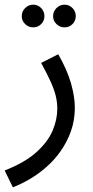

<svg xmlns="http://www.w3.org/2000/svg" viewBox="-46 -571 399 821"><path d="M9 230 -26 158Q61 124 110 79.5Q159 35 179 -12.5Q199 -60 199 -106Q199 -133 192.5 -160.5Q186 -188 170.5 -222Q155 -256 130 -302L203 -339Q241 -273 257.5 -215Q274 -157 274 -111Q274 -57 257.5 -10.5Q241 36 213.5 75Q186 114 151.5 144Q117 174 80 195.5Q43 217 9 230ZM230 -454Q210 -454 195.5 -468Q181 -482 181 -502Q181 -522 195.5 -536.5Q210 -551 230 -551Q250 -551 264 -536.5Q278 -522 278 -502Q278 -482 264 -468Q250 -454 230 -454ZM96 -454Q76 -454 61.5 -468Q47 -482 47 -502Q47 -522 61.5 -536.5Q76 -551 96 -551Q116 -551 130 -536.5Q144 -522 144 -502Q144 -482 130 -468Q116 -454 96 -454Z"/></svg>

Font: Noto Sans Arabic SemiCondensed
Style: Regular
Weight: 400
Width: 4
Designer: Monotype Design Team, Nadine Chahine, Nizar Qandah and Khaled Hosny
Foundry: Monotype Imaging Inc.
Version: Version 2.012